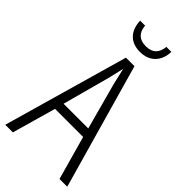

<svg xmlns="http://www.w3.org/2000/svg" viewBox="-281 -972 1034 1034"><g transform="rotate(45 236.0 -455.0)"><path d="M413 0 343 -250H129L58 0H0L204 -715H269L472 0ZM258 -568Q253 -591 247 -615.5Q241 -640 236 -662Q231 -639 225.5 -615.5Q220 -592 214 -568L142 -302H330ZM355 -910Q353 -854 321 -822Q289 -790 235 -790Q182 -790 151 -820.5Q120 -851 117 -910H155Q161 -834 236 -834Q310 -834 317 -910Z"/></g></svg>

Font: Noto Sans Gujarati UI Condensed Light
Style: Regular
Weight: 300
Width: 3
Designer: Jelle Bosma - Monotype Design Team, Universal Thirst
Foundry: Monotype Imaging Inc.
Version: Version 2.106; ttfautohint (v1.8.4.7-5d5b)